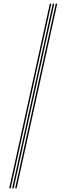

<svg xmlns="http://www.w3.org/2000/svg" viewBox="-20 -820 360 1040"><path d="M62 200 282 -800H290L70 200ZM30 200 250 -800H258L38 200ZM46 200 266 -800H274L54 200Z"/></svg>

Font: Big Shoulders Inline Text Thin
Style: Regular
Weight: 100
Designer: Patric King
Foundry: XO Type Co
Version: Version 2.002